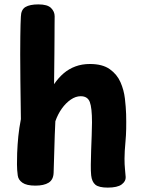

<svg xmlns="http://www.w3.org/2000/svg" viewBox="-20 -842 655 874"><path d="M75 -766.2Q75.8 -798.1 95.9 -810.1Q116 -822 155 -822Q195.8 -822 212.3 -805.7Q228.8 -789.3 228.8 -767.8Q228.6 -747.8 228.4 -727.5Q228.3 -707.2 228.2 -676.4Q228.1 -645.6 227.6 -593.9Q227.1 -542.3 226.1 -458.7Q245.8 -487.7 269.7 -508.2Q293.7 -528.7 323.6 -539.7Q353.4 -550.7 389.1 -550.7Q446.6 -550.7 479.7 -527.1Q512.8 -503.6 528.4 -467.9Q544.1 -432.2 548.6 -393.2Q553.1 -354.2 554.1 -323.1Q556.1 -248.9 551.4 -199.9Q546.8 -150.9 546.8 -120Q546.8 -92.9 548.9 -72.3Q551.1 -51.8 552.1 -35.8Q553.1 -16.8 533.8 -2.4Q514.4 12 470.3 12Q430.3 12 414.3 -1.1Q398.3 -14.2 395 -43.8Q393 -62.1 393.4 -92.4Q393.8 -122.7 394.9 -157.6Q396 -192.6 397.4 -226.3Q398.8 -260 398.8 -285Q398.8 -351.2 388.8 -377.6Q378.8 -404 347.3 -404Q324.6 -404 302.1 -388.6Q279.6 -373.1 261.4 -347.7Q243.3 -322.3 232 -290Q228.8 -226 227.4 -164.8Q226.1 -103.7 224.1 -56.1Q223.1 -23.9 201.4 -10.4Q179.8 3 141.1 3Q101.1 3 82.2 -10.2Q63.3 -23.3 60.8 -43.4Q57.4 -67.4 57.3 -93.7Q57.1 -120 58.1 -145Q59.7 -185 63.4 -221.8Q67.1 -258.6 75.1 -299.7Q73.6 -401.3 72.8 -473.7Q72 -546 72 -594.8Q72 -643.7 72.5 -676Q73 -708.3 73.5 -729.1Q74 -749.9 75 -766.2Z"/></svg>

Font: Playpen Sans Hebrew
Style: Regular
Weight: 400
Designer: Tom Grace, Laura Meseguer, Veronika Burian, José Scaglione
Foundry: TypeTogether
Version: Version 2.000